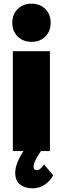

<svg xmlns="http://www.w3.org/2000/svg" viewBox="-20 -823 342 1046"><path d="M76.5 -774Q106 -803 152 -803Q198 -803 227 -774Q256 -745 256 -699Q256 -653 227 -624Q198 -595 152 -595Q106 -595 76.5 -624Q47 -653 47 -699Q47 -745 76.5 -774ZM252 0H203Q163 58 163 85Q163 104 180 104Q200 104 220 73L270 132Q229 203 155 203Q118 203 90.5 183Q63 163 63 118Q63 68 108 0H50V-544H252Z"/></svg>

Font: Montserrat Extra Bold
Style: Regular
Weight: 800
Designer: Julieta Ulanovsky
Foundry: Julieta Ulanovsky
Version: Version 3.001;PS 003.001;hotconv 1.0.70;makeotf.lib2.5.58329